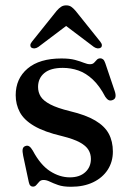

<svg xmlns="http://www.w3.org/2000/svg" viewBox="-20 -702 504 734"><path d="M247 -24Q284.5 -24 306 -43.8Q327.5 -63.5 327.5 -94.5Q327.5 -113.5 318.2 -129Q309 -144.5 285.5 -157.5Q262 -170.5 218 -181.5Q149.5 -197.5 110.5 -220.5Q71.5 -243.5 55.8 -273.2Q40 -303 40 -338Q40 -401.5 85.5 -440Q131 -478.5 215 -478.5Q246.5 -478.5 266.8 -473Q287 -467.5 300.5 -462Q314 -456.5 324 -456.5Q334 -456.5 339.5 -462Q345 -467.5 350 -473.2Q355 -479 363.5 -479Q369.5 -479 374.2 -475Q379 -471 382.5 -460.5L418.5 -354Q423 -341 421.5 -332Q420 -323 410.5 -319.5Q401.5 -316 395 -319.5Q388.5 -323 382.5 -332Q360.5 -374 334.5 -398.2Q308.5 -422.5 279.8 -432.5Q251 -442.5 220 -442.5Q173 -442.5 149.2 -422.5Q125.5 -402.5 125.5 -369.5Q125.5 -349.5 135.5 -333.2Q145.5 -317 172 -303Q198.5 -289 247.5 -277Q308.5 -262.5 344.2 -241.2Q380 -220 395.8 -190.8Q411.5 -161.5 411.5 -122.5Q411.5 -83.5 391.8 -53Q372 -22.5 336 -5.2Q300 12 251.5 12Q221 12 202 5.2Q183 -1.5 170.2 -7.8Q157.5 -14 146.5 -14Q136.5 -14 130.5 -7.8Q124.5 -1.5 119.2 5Q114 11.5 106 11.5Q100 11.5 96 7.5Q92 3.5 90 -6L68.5 -107Q65 -124 66.8 -132.2Q68.5 -140.5 76.5 -143.5Q85 -147 91.8 -142.5Q98.5 -138 105.5 -126Q134.5 -71.5 171.2 -47.8Q208 -24 247 -24ZM253 -618H212.5L339 -522.5Q346.5 -517.5 353.5 -517Q360.5 -516.5 365.5 -520Q369.5 -523 369.5 -529Q369.5 -535 363.5 -542.5L269 -660.5Q260 -671 252.2 -676.2Q244.5 -681.5 233 -681.5Q222 -681.5 213.8 -676.2Q205.5 -671 196.5 -660.5L102 -542.5Q96 -535 96 -529Q96 -523 100 -520Q105 -516.5 112 -517Q119 -517.5 126.5 -522.5Z"/></svg>

Font: Fraunces 20pt
Style: Regular
Weight: 400
Version: Version 1.000;[b76b70a41]